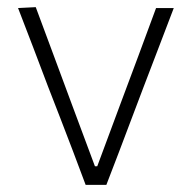

<svg xmlns="http://www.w3.org/2000/svg" viewBox="-20 -517 536 537"><path d="M219.5 0Q202 -46.5 184 -94.5Q165.5 -142 148.5 -187L114.5 -274.5Q94 -329 72.8 -384.5Q51.5 -440 30.5 -494.5L80 -497Q105.5 -428.5 130.5 -361.2Q155.5 -294 181 -225L245.5 -52H252L316.5 -225.5Q342.5 -294.5 367.2 -361.2Q392 -428 416.5 -494.5H466Q445 -440 424 -384.5Q402.5 -328.5 381.5 -273.5L348 -185Q330 -138 313 -92.5Q295.5 -47 277.5 0Z"/></svg>

Font: Heraclito ExtraLight
Style: Regular
Weight: 200
Designer: Kostas Bartsokas (font) & Cristiano Sobral (main changes)
Foundry: Kostas Bartsokas (font) & Cristiano Sobral (main changes)
Version: Version 1.00;July 8, 2020;FontCreator 13.0.0.2655 64-bit